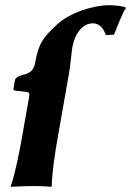

<svg xmlns="http://www.w3.org/2000/svg" viewBox="-20 -718 506 741"><path d="M92.7 -346 67 -200C53.8 -125 39.7 -53.5 21.7 0L22.2 3C22.2 3 75.7 0 110.7 0C145 0 177.2 3 177.2 3L179.7 0C181.3 -57 191.7 -124.8 205 -200L247.1 -439C251.6 -464.5 255.9 -517 259.1 -535C268.8 -590.2 299.5 -628 338.5 -628C367.5 -628 381.1 -603 388.5 -583L419.7 -584C431.5 -611 451.3 -667 465.7 -686L465.2 -689C458.1 -694 420.8 -698 401.8 -698C338.8 -698 246.4 -667.9 198.4 -622C150.3 -576 129.8 -556 115.8 -477C111.1 -450 99.6 -436 68.4 -429C51.1 -425.1 39.3 -417 37.8 -409L31.7 -374C31 -370 36.9 -368.4 40.6 -368L83.7 -363C91.7 -362.1 95 -359 92.7 -346Z"/></svg>

Font: Linux Biolinum O 
Style: Bold Italic
Weight: 700
Designer: Philipp H. Poll
Foundry: Philipp H. Poll
Version: Version 1.3.2